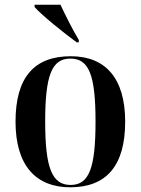

<svg xmlns="http://www.w3.org/2000/svg" viewBox="-20 -786 598 816"><path d="M306 -606H315V-616C288 -661 258 -721 237 -766H127V-756C158 -721 251 -646 306 -606ZM278 10C432 10 512 -81 512 -269C512 -456 426 -547 281 -547C125 -547 46 -457 46 -269C46 -81 134 10 278 10ZM280 0C202 0 172 -70 172 -269C172 -468 201 -537 279 -537C358 -537 386 -468 386 -269C386 -70 358 0 280 0Z"/></svg>

Font: Noto Serif Display SemiCondensed SemiBold
Style: Regular
Weight: 600
Width: 4
Designer: Monotype Design Team
Foundry: Monotype Imaging Inc.
Version: Version 2.009